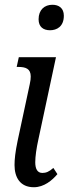

<svg xmlns="http://www.w3.org/2000/svg" viewBox="-20 -776 288 806"><path d="M190 -649C218 -649 248 -664 248 -710C248 -742 227 -756 200 -756C167 -756 142 -735 142 -695C142 -663 162 -649 190 -649ZM122 10C165 10 199 -19 221 -45L204 -71C186 -55 173 -50 158 -50C137 -50 128 -67 128 -95C128 -119 133 -154 141 -190L215 -536H59L50 -495H57C87 -495 109 -488 109 -455C109 -446 108 -436 105 -423L54 -185C44 -137 41 -107 41 -83C41 -32 64 10 122 10Z"/></svg>

Font: Noto Serif ExtraCondensed
Style: Italic
Weight: 400
Width: 2
Italic angle: -12°
Designer: Monotype Design Team
Foundry: Monotype Imaging Inc.
Version: Version 2.014